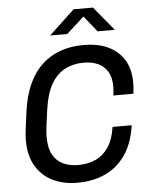

<svg xmlns="http://www.w3.org/2000/svg" viewBox="-59 -933 788 992"><g transform="rotate(-5 334.5 -437.0)"><path d="M300.5 10Q232.2 10 176.6 -16.2Q121 -42.5 88.2 -96.4Q55.5 -150.2 55.5 -232.8Q55.5 -254.2 60.5 -295.1Q65.5 -336 71.8 -380.8Q83.5 -463.5 111.2 -523.2Q139 -583 181.2 -621.1Q223.5 -659.2 277.1 -677.6Q330.8 -696 392.2 -696H400.8Q465.8 -696 518.5 -672.9Q571.2 -649.8 602.8 -601.8Q634.2 -553.8 634.2 -478.8Q634.2 -465.5 633.1 -451.5Q632 -437.5 630 -422.8H526Q528 -434.5 528.6 -445.2Q529.2 -456 530 -468Q530 -517.2 511.4 -547.4Q492.8 -577.5 460.8 -591.4Q428.8 -605.2 387.2 -605.2Q333.8 -605.2 291 -583.1Q248.2 -561 219.9 -512.5Q191.5 -464 180 -383.8Q175.2 -348.2 171.9 -324.2Q168.5 -300.2 166.8 -284.2Q165 -268.2 164.5 -257.5Q164 -246.8 164 -237.5Q164 -182 183 -147.4Q202 -112.8 236.1 -96.8Q270.2 -80.8 315 -80.8Q364.2 -80.8 404.4 -98.8Q444.5 -116.8 471.6 -156.8Q498.8 -196.8 507.8 -261.5H607.2Q594 -168.2 551.8 -107.9Q509.5 -47.5 446.2 -18.8Q383 10 306.2 10ZM228 -760.2 360.2 -884.5H460.5L563.2 -760.2H474L394.5 -859.2H426.2L316.5 -760.2Z"/></g></svg>

Font: Chivo Medium
Style: Italic
Weight: 500
Italic angle: -8.05°
Designer: Hector Gatti
Foundry: Omnibus-Type
Version: Version 2.002